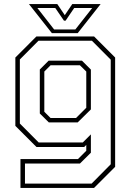

<svg xmlns="http://www.w3.org/2000/svg" viewBox="-20 -718 645 938"><path d="M80 200V59H361L401.5 18.5V-10L391.5 0H158L55 -103V-437L158 -540H439.5L542.5 -437V97L439.5 200ZM102 179H427.5L521 84.5V-426.5L429 -519H168L77 -427.5V-114.5L169 -22H384.5L424 -61.5V28L370.5 81H102ZM218.5 -120 174.5 -163.5V-378.5L217.5 -421.5H380.5L424 -378V-183.5L359.5 -120ZM227 -141.5H351.5L401.5 -191.5V-368.5L370.5 -399H227L196.5 -368.5V-172ZM233.5 -556 121.5 -698H260L296.5 -644L333 -698H471.5L359.5 -556ZM244.5 -574H348L430.5 -679H342.5L300.5 -617H292.5L250 -679H162.5Z"/></svg>

Font: Tourney Thin ExtraLight
Style: Regular
Weight: 250
Version: Version 1.015